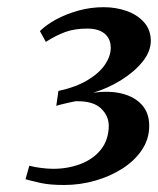

<svg xmlns="http://www.w3.org/2000/svg" viewBox="-20 -927 440 534"><path d="M158.5 -412.5Q118 -412.5 92.5 -418.2Q67 -424 51 -428.5L61.5 -466Q77 -462 95 -459.8Q113 -457.5 128 -457.5Q169 -457.5 204.2 -471Q239.5 -484.5 260.8 -511.2Q282 -538 282.5 -577Q282.5 -605 260.5 -625.8Q238.5 -646.5 190.5 -645.5Q182.5 -644 172.5 -641.8Q162.5 -639.5 153 -637.2Q143.5 -635 136.5 -632.5L142.5 -674Q192.5 -685 224.8 -704.8Q257 -724.5 272.5 -748Q288 -771.5 288 -794Q288 -819 271.2 -833.2Q254.5 -847.5 222.5 -847.5Q187.5 -847.5 161 -837.8Q134.5 -828 107.5 -810.5L91 -840.5Q108.5 -858 136.2 -873Q164 -888 198 -897.5Q232 -907 268.5 -907Q302.5 -907 332.2 -896.5Q362 -886 380.5 -865.2Q399 -844.5 399.5 -814.5Q399.5 -783.5 376 -754.8Q352.5 -726 315.8 -703.5Q279 -681 239 -669Q285 -675.5 320 -666.5Q355 -657.5 375 -635Q395 -612.5 395 -577Q395 -540.5 374.8 -510.2Q354.5 -480 320.5 -458.2Q286.5 -436.5 244.5 -424.5Q202.5 -412.5 158.5 -412.5Z"/></svg>

Font: Merriweather 60pt
Style: Bold Italic
Weight: 700
Italic angle: -7.8°
Version: Version 2.101